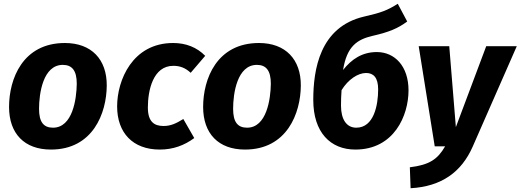

<svg xmlns="http://www.w3.org/2000/svg" viewBox="-20 -776 2760 1018"><path d="M250 17C473 17 545 -176 546 -322C547 -461 465 -548 324 -548C100 -548 28 -357 28 -209C28 -68 109 17 250 17ZM261 -99C211 -99 187 -129 187 -199C187 -280 208 -432 313 -432C362 -432 387 -402 387 -332C386 -251 365 -99 261 -99Z M898 -548C682 -548 601 -350 601 -212C601 -72 684 17 827 17C898 17 957 -5 1010 -44L952 -145C913 -121 885 -108 847 -108C797 -108 764 -131 764 -206C764 -296 791 -427 899 -427C933 -427 962 -417 991 -390L1068 -480C1024 -525 966 -548 898 -548Z M1279 17C1502 17 1574 -176 1575 -322C1576 -461 1494 -548 1353 -548C1129 -548 1057 -357 1057 -209C1057 -68 1138 17 1279 17ZM1290 -99C1240 -99 1216 -129 1216 -199C1216 -280 1237 -432 1342 -432C1391 -432 1416 -402 1416 -332C1415 -251 1394 -99 1290 -99Z M1978 -500C1900 -500 1844 -462 1799 -405C1819 -531 1874 -567 1956 -586C2043 -606 2089 -625 2139 -662L2089 -756C2035 -722 2003 -709 1910 -688C1675 -633 1641 -406 1641 -246C1641 -74 1732 17 1864 17C2070 17 2146 -164 2146 -297C2146 -425 2073 -500 1978 -500ZM1869 -99C1818 -99 1788 -142 1788 -216C1788 -245 1789 -272 1791 -298C1826 -355 1878 -389 1921 -389C1960 -389 1985 -365 1985 -302C1985 -220 1963 -99 1869 -99Z M2720 -531H2558L2397 -102L2362 -531H2200L2285 0H2340C2300 69 2257 98 2153 111L2157 222C2321 213 2427 136 2486 2Z"/></svg>

Font: Fira Sans
Style: Bold Italic
Weight: 700
Italic angle: -8°
Designer: bBox Type GmbH & Carrois Corporate GbR & Edenspiekermann AG
Foundry: bBox Type GmbH & Carrois Corporate GbR & Edenspiekermann AG
Version: Version 4.301;PS 004.301;hotconv 1.0.88;makeotf.lib2.5.64775